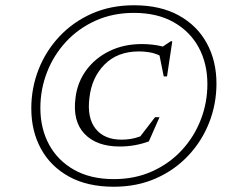

<svg xmlns="http://www.w3.org/2000/svg" viewBox="-20 -700 868 730"><path d="M489.5 -680Q589.5 -680 659.5 -641.5Q729.5 -603 766.2 -535.8Q803 -468.5 803 -382Q803 -305 775.5 -234.5Q748 -164 696.2 -108.8Q644.5 -53.5 572.8 -21.8Q501 10 412.5 10Q312.5 10 242.5 -28.5Q172.5 -67 135.8 -134.2Q99 -201.5 99 -288Q99 -365 126.5 -435.5Q154 -506 205.8 -561.2Q257.5 -616.5 329.2 -648.2Q401 -680 489.5 -680ZM413 -19Q493 -19 558.5 -48.5Q624 -78 671 -128.8Q718 -179.5 743.2 -244.5Q768.5 -309.5 768.5 -380.5Q768.5 -458 735.8 -519Q703 -580 640.5 -615.5Q578 -651 489 -651Q409 -651 343.5 -621.5Q278 -592 231 -541.2Q184 -490.5 158.8 -425.5Q133.5 -360.5 133.5 -289.5Q133.5 -212 166.2 -151Q199 -90 261.5 -54.5Q324 -19 413 -19ZM442 -169Q460 -169 477.2 -171.8Q494.5 -174.5 513.5 -181.5L569.5 -254.5H586.5L546 -162.5Q493.5 -143 435 -143Q347.5 -143 301.5 -191Q255.5 -239 267 -327.5Q274 -387 308 -433.2Q342 -479.5 396.5 -506Q451 -532.5 519.5 -532.5Q539.5 -532.5 559.8 -530.2Q580 -528 599 -523L629 -543H635L615 -409.5H602.5L586.5 -489Q569 -497.5 549.2 -501Q529.5 -504.5 508.5 -504.5Q427 -504.5 377.8 -455Q328.5 -405.5 320 -328Q310.5 -252 343.5 -210.5Q376.5 -169 442 -169Z"/></svg>

Font: Newsreader 16pt Light
Style: Italic
Weight: 300
Italic angle: -17°
Designer: Hugues Gentile
Foundry: Production Type
Version: Version 1.003; ttfautohint (v1.8.3)